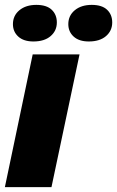

<svg xmlns="http://www.w3.org/2000/svg" viewBox="-22 -767 480 787"><path d="M-2 0 112 -544H304L189 0ZM342 -597Q302 -597 280 -617Q258 -637 258 -668Q258 -703 284.5 -725Q311 -747 354 -747Q396 -747 417 -727Q438 -707 438 -675Q438 -641 412.5 -619Q387 -597 342 -597ZM115 -597Q75 -597 53 -617Q31 -637 31 -668Q31 -703 57.5 -725Q84 -747 127 -747Q169 -747 190 -727Q211 -707 211 -675Q211 -641 185.5 -619Q160 -597 115 -597Z"/></svg>

Font: Mona Sans ExtraLight Black
Style: Italic
Weight: 900
Italic angle: -11.6951°
Version: Version 2.000